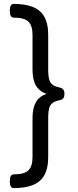

<svg xmlns="http://www.w3.org/2000/svg" viewBox="-20 -860 400 980"><path d="M146 -504V-682Q146 -730 124.5 -750Q103 -770 50 -770Q30 -770 30 -805Q30 -840 50 -840Q142 -840 184 -802.5Q226 -765 226 -682V-504Q226 -460 236 -441.5Q246 -423 274 -416L289 -412Q309 -406 309 -381Q309 -354 289 -350L274 -346Q246 -339 236 -320.5Q226 -302 226 -258V-58Q226 25 184 62.5Q142 100 50 100Q30 100 30 65Q30 30 50 30Q103 30 124.5 10Q146 -10 146 -58V-258Q146 -308 163 -338Q180 -368 217 -381Q180 -394 163 -424Q146 -454 146 -504Z"/></svg>

Font: Offside
Style: Regular
Weight: 400
Designer: Eduardo Rodriguez Tunni
Foundry: Eduardo Rodriguez Tunni
Version: Version 1.002; ttfautohint (v1.8.4.7-5d5b);gftools[0.9.23]